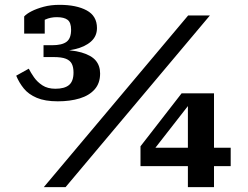

<svg xmlns="http://www.w3.org/2000/svg" viewBox="-20 -774 1024 794"><path d="M209 -407Q177 -407 155.5 -421Q134 -435 120.5 -454.5Q107 -474 99 -490L47 -461Q59 -432 78.5 -408Q98 -384 132 -369.5Q166 -355 219 -355Q270 -355 309.5 -367Q349 -379 371.5 -404.5Q394 -430 394 -470Q394 -502 376 -523.5Q358 -545 317 -557Q276 -569 207 -568L196 -561Q248 -561 289.5 -570.5Q331 -580 356 -602Q381 -624 381 -658Q381 -708 338.5 -731Q296 -754 226 -754Q190 -754 160.5 -746Q131 -738 110.5 -727.5Q90 -717 80 -706V-635H165V-706Q157 -705 151 -700Q145 -695 141 -687.5Q137 -680 135 -670Q147 -684 168 -693.5Q189 -703 215 -703Q245 -703 259.5 -692Q274 -681 274 -651Q274 -615 255 -601Q236 -587 196 -587H160V-538H202Q235 -538 252.5 -531Q270 -524 277 -510Q284 -496 284 -474Q284 -438 265.5 -422.5Q247 -407 209 -407ZM758 -710H848L251 0H161ZM561 -87V-169L731 -388H776L770 -352L593 -125L596 -163H934V-87ZM865 0H757V-361L759 -388H865Z"/></svg>

Font: Roboto Serif 20pt SemiBold
Style: Regular
Weight: 600
Version: Version 1.008